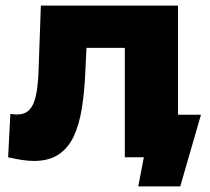

<svg xmlns="http://www.w3.org/2000/svg" viewBox="-20 -562 750 686"><path d="M9 0 17 -155Q24 -154 30 -153.5Q36 -153 41 -153Q66 -153 80.5 -165.5Q95 -178 102.5 -200Q110 -222 113.5 -251.5Q117 -281 118 -316L126 -542H616V0H426V-434L468 -391H251L291 -436L285 -308Q282 -235 272.5 -175.5Q263 -116 243 -74Q223 -32 188.5 -9.5Q154 13 101 13Q82 13 58.5 9.5Q35 6 9 0ZM474 104 502 -42 618 0H426V-152H698L624 104Z"/></svg>

Font: MOST Montserrat ExtraBold
Style: Regular
Weight: 800
Designer: Julieta Ulanovsky
Foundry: Julieta Ulanovsky
Version: Version 8.000;March 11, 2024;FontCreator 15.0.0.2926 64-bit